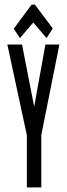

<svg xmlns="http://www.w3.org/2000/svg" viewBox="-20 -817 290 837"><path d="M97 0V-228L12 -623H76L129 -352L178 -623H239L160 -228V0ZM67 -651 40 -692 118 -797H132L210 -693L183 -651L125 -719Z"/></svg>

Font: Inconsolata UltraCondensed SemiBold
Style: Regular
Weight: 600
Width: 1
Monospace: yes
Designer: Raph Levien, Cyreal, Brenton Simpson
Foundry: Raph Levien, Cyreal, Google
Version: Version 3.001; ttfautohint (v1.8.2.53-6de2)